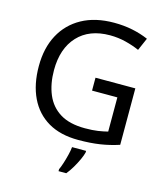

<svg xmlns="http://www.w3.org/2000/svg" viewBox="-134 -827 997 1150"><g transform="rotate(15 364.0 -251.5)"><path d="M407 -377H654V-27Q596 -8 537 1Q478 10 403 10Q292 10 216 -34.5Q140 -79 100.5 -161.5Q61 -244 61 -357Q61 -469 105 -551Q149 -633 231.5 -678.5Q314 -724 431 -724Q491 -724 544.5 -713Q598 -702 644 -682L610 -604Q572 -621 524.5 -633Q477 -645 426 -645Q298 -645 226.5 -568Q155 -491 155 -357Q155 -272 182.5 -206.5Q210 -141 269 -104.5Q328 -68 424 -68Q471 -68 504 -73Q537 -78 564 -85V-297H407ZM466 70Q462 88 449.5 115.5Q437 143 420.5 171Q404 199 386 221H338V209Q346 192 354.5 165.5Q363 139 370 110.5Q377 82 379 61H466Z"/></g></svg>

Font: Noto Sans Indic Siyaq Numbers
Style: Regular
Weight: 400
Designer: Monotype Design Team
Foundry: Monotype Imaging Inc.
Version: Version 2.002; ttfautohint (v1.8.4.7-5d5b)